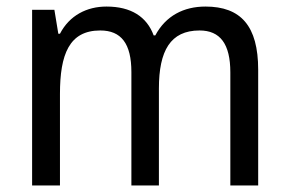

<svg xmlns="http://www.w3.org/2000/svg" viewBox="-20 -566 882 586"><path d="M607 -546C541 -546 486 -518 454 -458H449C428 -515 380 -546 305 -546C245 -546 192 -519 163 -463H158L146 -536H78V0H163V-279C163 -400 191 -473 286 -473C350 -473 381 -433 381 -346V0H465V-296C465 -411 500 -473 589 -473C652 -473 683 -432 683 -345V0H768V-353C768 -487 715 -546 607 -546Z"/></svg>

Font: Noto Sans Myanmar UI SemiCondensed
Style: Regular
Weight: 400
Width: 4
Designer: Monotype Design Team
Foundry: Monotype Imaging Inc.
Version: Version 2.103